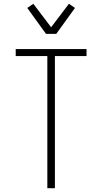

<svg xmlns="http://www.w3.org/2000/svg" viewBox="-20 -994 540 1014"><path d="M230 0V-698H63V-735H437V-698H270V0ZM223 -815 124 -952 156 -974 250 -850 344 -974 376 -952 277 -815Z"/></svg>

Font: Iosevka Curly Extralight
Style: Regular
Weight: 200
Monospace: yes
Designer: Belleve Invis
Foundry: Belleve Invis
Version: Version 22.1.2; ttfautohint (v1.8.4)